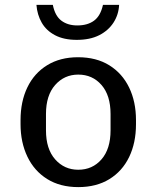

<svg xmlns="http://www.w3.org/2000/svg" viewBox="-20 -755 640 785"><path d="M300 10Q226 10 173 -23Q120 -56 92 -114.5Q64 -173 64 -247V-264Q64 -340 92 -398Q120 -456 173 -488.5Q226 -521 299 -521Q374 -521 427 -488Q480 -455 508 -397Q536 -339 536 -264V-247Q536 -171 508 -113Q480 -55 427 -22.5Q374 10 300 10ZM300 -61Q358 -61 395 -103.5Q432 -146 432 -222V-289Q432 -365 395 -407.5Q358 -450 300 -450Q243 -450 205.5 -407.5Q168 -365 168 -289V-222Q168 -146 205.5 -103.5Q243 -61 300 -61ZM294 -592Q241 -592 205 -611Q169 -630 150.5 -662.5Q132 -695 129 -735H196Q205 -690 231 -670.5Q257 -651 296 -651Q338 -651 364.5 -670.5Q391 -690 401 -735H467Q465 -695 444 -662.5Q423 -630 385.5 -611Q348 -592 294 -592Z"/></svg>

Font: Chivo Mono Medium
Style: Regular
Weight: 400
Monospace: yes
Version: Version 1.008